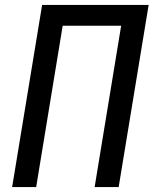

<svg xmlns="http://www.w3.org/2000/svg" viewBox="-20 -755 640 775"><path d="M29 0 150 -735H580L459 0H362L469 -651H233L126 0Z"/></svg>

Font: Iosevka Custom Medium
Style: Italic
Weight: 500
Italic angle: -9°
Designer: Belleve Invis
Foundry: Belleve Invis
Version: Version 27.0.1